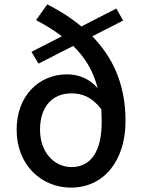

<svg xmlns="http://www.w3.org/2000/svg" viewBox="-20 -845 658 878"><path d="M402 -679 543 -751 512 -806 352 -724C304 -764 252 -797 196 -825L145 -753C188 -730 228 -706 263 -679L124 -608L156 -554L315 -635C368 -583 407 -521 427 -440C392 -485 339 -505 287 -505C159 -505 56 -408 56 -252C56 -87 173 13 304 13C456 13 554 -111 554 -292C554 -466 491 -588 402 -679ZM307 -81C229 -81 163 -147 163 -252C163 -352 215 -418 307 -418C354 -418 399 -403 443 -346C444 -327 445 -308 445 -287C445 -158 399 -81 307 -81Z"/></svg>

Font: Spoqa Han Sans Neo Medium
Style: Regular
Weight: 500
Designer: [Spoqa Han Sans Neo] Dong-huui Kim ___ Younghwa Kang ___ Yujin Lee ___ [Noto Sans] Ryoko NISHIZUKA ____ (kana & ideograp
Foundry: Spoqa (http://www.spoqa-han-sans.com)
Version: Version 1.100;hotconv 1.0.109;makeotfexe 2.5.65596